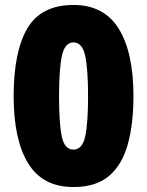

<svg xmlns="http://www.w3.org/2000/svg" viewBox="-20 -744 593 774"><path d="M518 -356Q518 -246 495.5 -163.5Q473 -81 420.5 -35.5Q368 10 276 10Q152 10 93.5 -85.5Q35 -181 35 -356Q35 -536 90.5 -630Q146 -724 276 -724Q399 -724 458.5 -628.5Q518 -533 518 -356ZM218 -356Q218 -247 229 -194Q240 -141 276 -141Q312 -141 323.5 -194Q335 -247 335 -356Q335 -464 323.5 -518.5Q312 -573 276 -573Q241 -573 229.5 -518.5Q218 -464 218 -356Z"/></svg>

Font: Noto Sans Lao UI SemCond Blk
Style: Regular
Weight: 900
Width: 4
Designer: Monotype Design Team
Foundry: Monotype Imaging Inc.
Version: Version 2.000; ttfautohint (v1.8.4.7-5d5b)